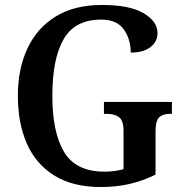

<svg xmlns="http://www.w3.org/2000/svg" viewBox="-20 -744 738 774"><path d="M387 10Q274 10 199.5 -36Q125 -82 88.5 -164.5Q52 -247 52 -358Q52 -466 90.5 -548.5Q129 -631 204.5 -677.5Q280 -724 391 -724Q502 -724 558.5 -691Q615 -658 615 -610Q615 -576 586.5 -554Q558 -532 507 -532Q507 -586 479 -625.5Q451 -665 388 -665Q282 -665 236.5 -586Q191 -507 191 -358Q191 -210 238.5 -131Q286 -52 401 -52Q421 -52 440.5 -54.5Q460 -57 478 -62V-216Q478 -258 460 -271.5Q442 -285 410 -285H399V-333H673V-285H664Q636 -285 621.5 -271Q607 -257 607 -212V-40Q556 -15 502.5 -2.5Q449 10 387 10Z"/></svg>

Font: Noto Serif Bengali SemiCondensed SemiBold
Style: Regular
Weight: 600
Width: 4
Designer: Juan Bruce, Universal Thirst, Indian Type Foundry and the Monotype Design Team.
Foundry: Monotype Imaging Inc.
Version: Version 2.003; ttfautohint (v1.8.4.7-5d5b)